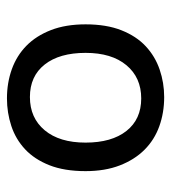

<svg xmlns="http://www.w3.org/2000/svg" viewBox="10 -576 492 552"><g transform="rotate(90 256.0 -300.0)"><path d="M259 -526Q304 -526 343 -512Q382 -498 410.5 -469.5Q439 -441 455.5 -398.5Q472 -356 472 -300Q472 -239 455 -196Q438 -153 409 -126Q380 -99 342 -86.5Q304 -74 263 -74Q218 -74 179 -88Q140 -102 111.5 -130Q83 -158 66.5 -200.5Q50 -243 50 -300Q50 -360 67 -403Q84 -446 113 -473Q142 -500 180 -513Q218 -526 259 -526ZM132 -300Q132 -225 165.5 -182.5Q199 -140 259 -140Q319 -140 354.5 -182.5Q390 -225 390 -300Q390 -375 356.5 -417.5Q323 -460 263 -460Q203 -460 167.5 -417.5Q132 -375 132 -300Z"/></g></svg>

Font: Ek Mukta
Style: Regular
Weight: 400
Designer: Girish Dalvi and Yashodeep Gholap
Foundry: Ek Type
Version: Version 2.538;PS 1.001;hotconv 16.6.51;makeotf.lib2.5.65220;